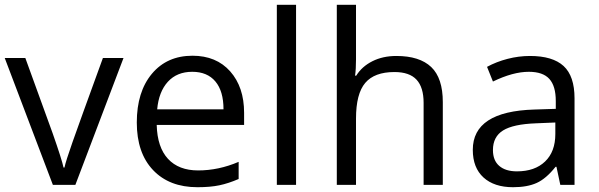

<svg xmlns="http://www.w3.org/2000/svg" viewBox="-20 -780 2525 810"><path d="M203.1 0 0 -535.2H86.9L202.1 -217.8Q241.2 -106.4 248 -73.2H252Q257.3 -99.1 285.9 -180.4Q314.5 -261.7 414.1 -535.2H501L297.9 0Z M813 9.8Q694.3 9.8 625.7 -62.5Q557.1 -134.8 557.1 -263.2Q557.1 -392.6 620.8 -468.8Q684.6 -544.9 792 -544.9Q892.6 -544.9 951.2 -478.8Q1009.8 -412.6 1009.8 -304.2V-252.9H641.1Q643.6 -158.7 688.7 -109.9Q733.9 -61 815.9 -61Q902.3 -61 986.8 -97.2V-24.9Q943.8 -6.3 905.5 1.7Q867.2 9.8 813 9.8ZM791 -477.1Q726.6 -477.1 688.2 -435.1Q649.9 -393.1 643.1 -318.8H922.9Q922.9 -395.5 888.7 -436.3Q854.5 -477.1 791 -477.1Z M1229 0H1147.9V-759.8H1229Z M1767.1 0V-346.2Q1767.1 -411.6 1737.3 -443.8Q1707.5 -476.1 1644 -476.1Q1559.6 -476.1 1520.8 -430.2Q1481.9 -384.3 1481.9 -279.8V0H1400.9V-759.8H1481.9V-529.8Q1481.9 -488.3 1478 -460.9H1482.9Q1506.8 -499.5 1551 -521.7Q1595.2 -543.9 1651.9 -543.9Q1750 -543.9 1799.1 -497.3Q1848.1 -450.7 1848.1 -349.1V0Z M2343.8 0 2327.6 -76.2H2323.7Q2283.7 -25.9 2243.9 -8.1Q2204.1 9.8 2144.5 9.8Q2064.9 9.8 2019.8 -31.2Q1974.6 -72.3 1974.6 -147.9Q1974.6 -310.1 2233.9 -317.9L2324.7 -320.8V-354Q2324.7 -417 2297.6 -447Q2270.5 -477.1 2210.9 -477.1Q2144 -477.1 2059.6 -436L2034.7 -498Q2074.2 -519.5 2121.3 -531.7Q2168.5 -543.9 2215.8 -543.9Q2311.5 -543.9 2357.7 -501.5Q2403.8 -459 2403.8 -365.2V0ZM2160.6 -57.1Q2236.3 -57.1 2279.5 -98.6Q2322.8 -140.1 2322.8 -214.8V-263.2L2241.7 -259.8Q2145 -256.3 2102.3 -229.7Q2059.6 -203.1 2059.6 -147Q2059.6 -103 2086.2 -80.1Q2112.8 -57.1 2160.6 -57.1Z"/></svg>

Font: f01947593
Style: Regular
Weight: 400
Foundry: Ascender Corporation
Version: Version 1.10